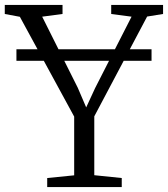

<svg xmlns="http://www.w3.org/2000/svg" viewBox="-30 -763 686 783"><path d="M272.5 -48V-287.5L51 -694.5L-10.5 -706V-743H225V-706L142 -695L287 -405.5L321.5 -325L358 -404L506.5 -695L423.5 -706V-743H635V-706L570 -695.5L354.5 -288.5V-48.5L466.5 -37V0H162.5V-37ZM588 -562V-515H37V-562Z"/></svg>

Font: Merriweather 48pt Light
Style: Regular
Weight: 300
Version: Version 2.100